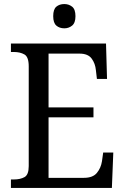

<svg xmlns="http://www.w3.org/2000/svg" viewBox="-20 -929 618 949"><path d="M34 0V-42H49Q80 -42 101 -53.5Q122 -65 122 -108V-601Q122 -648 100.5 -660Q79 -672 49 -672H34V-714H504L509 -539H459L454 -582Q451 -615 433 -639.5Q415 -664 373 -664H220V-398H442V-349H220V-50H395Q439 -50 459 -74.5Q479 -99 484 -132L490 -175H540L533 0ZM298 -789Q274 -789 258.5 -802.5Q243 -816 243 -849Q243 -883 258.5 -896Q274 -909 298 -909Q320 -909 336.5 -896Q353 -883 353 -849Q353 -816 336.5 -802.5Q320 -789 298 -789Z"/></svg>

Font: Noto Serif Lao SemCond
Style: Regular
Weight: 400
Width: 4
Designer: Monotype Design Team
Foundry: Monotype Imaging Inc.
Version: Version 2.004; ttfautohint (v1.8.4.7-5d5b)